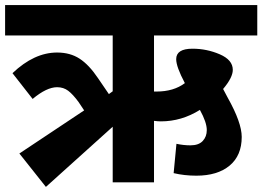

<svg xmlns="http://www.w3.org/2000/svg" viewBox="-40 -715 1029 753"><path d="M564 -576V-356H574Q641 -356 685 -389Q651 -453 651 -483Q651 -524 715 -524Q771 -524 822 -502Q873 -480 873 -441Q873 -411 835 -366L853 -332Q908 -234 908 -178Q908 -105 860.5 -65.5Q813 -26 730 -26Q683 -26 641 -36L652 -151Q680 -145 707 -145Q739 -145 755 -162Q771 -179 771 -205Q771 -235 744 -284Q672 -239 591 -239Q580 -239 564 -241V0H402V-218L140 18L36 -113L290 -282L268 -315Q246 -345 227.5 -359Q209 -373 184 -373Q143 -373 88 -327L9 -428Q94 -509 184 -509Q235 -509 272 -485Q309 -461 344 -409L387 -346L402 -357V-576H-20V-695H969V-576Z"/></svg>

Font: FiraGO ExtraBold
Style: Regular
Weight: 800
Designer: bBox Type
Foundry: bBox Type GmbH
Version: Version 1.001;PS 001.001;hotconv 1.0.88;makeotf.lib2.5.64775